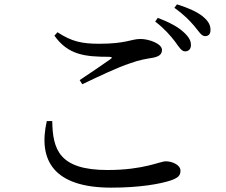

<svg xmlns="http://www.w3.org/2000/svg" viewBox="-20 -842 1040 882"><path d="M784 -651C802 -626 814 -606 830 -606C846 -606 857 -616 857 -634C858 -654 848 -672 824 -694C799 -718 757 -740 705 -760L693 -743C737 -709 764 -677 784 -651ZM873 -722C894 -697 905 -676 922 -676C939 -676 947 -686 947 -705C947 -726 938 -745 911 -767C886 -787 845 -806 793 -822L781 -806C829 -772 852 -746 873 -722ZM230 -678C293 -590 369 -581 482 -581C496 -580 497 -577 487 -570C453 -546 393 -505 346 -474L358 -455C433 -491 524 -534 577 -551C623 -568 655 -572 684 -577C712 -583 724 -593 724 -613C724 -641 665 -663 625 -663C583 -663 559 -641 437 -641C358 -641 311 -650 244 -694ZM220 -286C222 -155 252 -61 474 -61C641 -61 714 -101 742 -101C770 -101 809 -85 809 -58C809 -35 798 -25 764 -13C715 3 623 20 491 20C226 20 154 -106 195 -286Z"/></svg>

Font: Noto Serif KR Medium
Style: Regular
Weight: 500
Designer: Ryoko NISHIZUKA 西塚涼子 (kana & ideographs); Frank Grießhammer (Latin, Greek & Cyrillic); Wenlong ZHANG 张文龙 (bopomofo); San
Foundry: Adobe
Version: Version 2.001;hotconv 1.1.0;makeotfexe 2.6.0